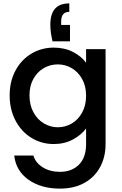

<svg xmlns="http://www.w3.org/2000/svg" viewBox="-20 -841 718 1133"><path d="M277 -696Q277 -821 389 -821V-771Q341 -771 341 -715V-694H393V-597H290Q277 -650 277 -696ZM488 -471V-551H603V9Q603 85 571 144.5Q539 204 478.5 238Q418 272 334 272Q222 272 148 219.5Q74 167 64 77H177Q190 120 232.5 146.5Q275 173 334 173Q403 173 445.5 131Q488 89 488 9V-83Q459 -44 409.5 -17.5Q360 9 297 9Q225 9 165.5 -27.5Q106 -64 71.5 -129.5Q37 -195 37 -278Q37 -361 71.5 -425Q106 -489 165.5 -524.5Q225 -560 297 -560Q361 -560 410.5 -534.5Q460 -509 488 -471ZM321 -461Q277 -461 239 -439.5Q201 -418 177.5 -376.5Q154 -335 154 -278Q154 -221 177.5 -178Q201 -135 239.5 -112.5Q278 -90 321 -90Q365 -90 403 -112Q441 -134 464.5 -176.5Q488 -219 488 -276Q488 -333 464.5 -375Q441 -417 403 -439Q365 -461 321 -461Z"/></svg>

Font: IBM-Poppins
Style: Poppins-Medium
Weight: 500
Designer: Mike Abbink, Paul van der Laan, Pieter van Rosmalen, Ben Mitchell, Mark Frömberg
Foundry: Bold Monday
Version: Version 1.1